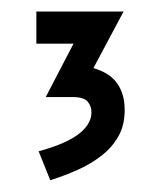

<svg xmlns="http://www.w3.org/2000/svg" viewBox="-20 -636 273 330"><path d="M42.5 -561V-616.2H192.4L140.6 -519Q152.3 -515.6 162.1 -510Q171.9 -504.4 179 -495.8Q186 -487.3 190.2 -475.1Q194.3 -462.9 194.3 -446.8Q194.3 -420.9 183.6 -401.9Q172.9 -382.8 154.8 -368.7Q136.7 -354.5 113.8 -344.2Q90.8 -334 66.4 -326.2L46.4 -376Q64.9 -380.9 81.5 -387.5Q98.1 -394 110.6 -402.3Q123 -410.6 130.1 -420.9Q137.2 -431.2 137.2 -442.9Q137.2 -453.6 130.6 -461.4Q124 -469.2 104.5 -469.2H58.6L106.4 -561Z"/></svg>

Font: Aubrey
Style: Regular
Weight: 400
Designer: Gayaneh Bagdasaryan | Cyreal.org
Foundry: Gayaneh Bagdasaryan | Cyreal.org
Version: Version 1.000